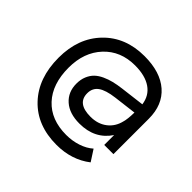

<svg xmlns="http://www.w3.org/2000/svg" viewBox="-178 -758 1167 1167"><g transform="rotate(45 405.0 -175.0)"><path d="M651.4 -85Q585 15.1 452.6 15.1Q366.2 15.1 317.1 -28.6Q268.1 -72.3 268.1 -143.6Q268.1 -179.7 279.8 -207.8Q291.5 -235.8 310.5 -254.4Q329.6 -272.9 358.6 -286.4Q387.7 -299.8 417.7 -307.1Q447.8 -314.5 485.8 -319.3L640.6 -338.4Q631.8 -404.3 580.6 -439.5Q529.3 -474.6 442.4 -474.6Q318.8 -474.6 242.4 -392.8Q166 -311 166 -179.2Q166 -38.6 240 41Q314 120.6 444.8 120.6Q496.6 120.6 543.2 105.2Q589.8 89.8 621.6 61.5L668 133.3Q575.2 205.1 445.8 205.1Q278.3 205.1 179.2 100.6Q80.1 -3.9 80.1 -179.2Q80.1 -347.7 180.4 -451.4Q280.8 -555.2 443.4 -555.2Q579.6 -555.2 655 -489.3Q730.5 -423.3 730.5 -304.2V0H651.4ZM642.1 -269 496.1 -251Q421.9 -241.7 388.9 -217.5Q356 -193.4 356 -149.4Q356 -62 471.2 -62Q533.7 -62 576.7 -95Q619.6 -127.9 632.8 -184.1Q641.1 -211.9 642.1 -267.6Z"/></g></svg>

Font: Vela Sans Med
Style: Regular
Weight: 500
Designer: Principal design: Mikhail Sharanda - project Manrope.
Design modification: Ravid Balaliev
Foundry: Mikhail Sharanda
Version: Version 1.001